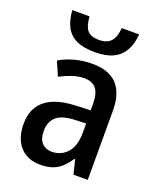

<svg xmlns="http://www.w3.org/2000/svg" viewBox="-143 -853 789 952"><g transform="rotate(20 251.5 -377.5)"><path d="M425 -765Q421 -714 401 -678.5Q381 -643 343.5 -625Q306 -607 247 -607Q187 -607 149.5 -625Q112 -643 94 -678Q76 -713 72 -765H163Q167 -712 186 -691.5Q205 -671 248 -671Q286 -671 307.5 -692.5Q329 -714 333 -765ZM258 -549Q345 -549 388.5 -503Q432 -457 432 -364V0H357L338 -75H334Q315 -46 294 -27Q273 -8 246.5 1Q220 10 182 10Q138 10 105.5 -9.5Q73 -29 55.5 -65.5Q38 -102 38 -153Q38 -235 91.5 -278.5Q145 -322 251 -326L328 -329V-359Q328 -418 307 -443Q286 -468 245 -468Q213 -468 181.5 -457.5Q150 -447 118 -430L86 -504Q121 -525 165 -537Q209 -549 258 -549ZM271 -258Q202 -255 173 -228.5Q144 -202 144 -154Q144 -111 164 -90.5Q184 -70 216 -70Q265 -70 297 -106Q329 -142 329 -211V-260Z"/></g></svg>

Font: Noto Sans Display SemiCondensed Medium
Style: Regular
Weight: 500
Width: 4
Designer: Monotype Design Team
Foundry: Monotype Imaging Inc.
Version: Version 2.003